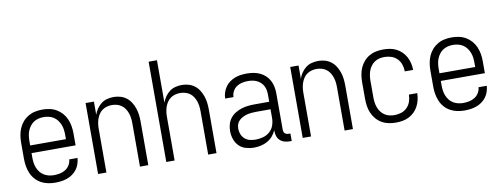

<svg xmlns="http://www.w3.org/2000/svg" viewBox="-61 -1056 3622 1386"><g transform="rotate(-10 1750.0 -363.5)"><path d="M251 8Q225 8 198 2.5Q171 -3 147.5 -16Q124 -29 106 -49.5Q88 -70 77.5 -95Q67 -120 62.5 -146.5Q58 -173 58 -200V-320Q58 -347 62.5 -373.5Q67 -400 77.5 -424.5Q88 -449 106 -469.5Q124 -490 147 -503.5Q170 -517 196.5 -522.5Q223 -528 250 -528Q277 -528 303.5 -522.5Q330 -517 353 -503.5Q376 -490 394 -469.5Q412 -449 422.5 -424.5Q433 -400 437.5 -373.5Q442 -347 442 -320V-232H119V-200Q119 -181 121.5 -162Q124 -143 131 -125Q138 -107 150 -91.5Q162 -76 178.5 -66Q195 -56 213.5 -51.5Q232 -47 251 -47Q273 -47 295 -51.5Q317 -56 335.5 -67.5Q354 -79 366 -98.5Q378 -118 379 -140H440Q438 -118 431 -96.5Q424 -75 410.5 -57Q397 -39 378.5 -26Q360 -13 339 -5.5Q318 2 296 5Q274 8 251 8ZM119 -288H381V-320Q381 -339 378.5 -358Q376 -377 369 -394.5Q362 -412 350.5 -427.5Q339 -443 323 -453.5Q307 -464 288 -468.5Q269 -473 250 -473Q231 -473 212 -468.5Q193 -464 177 -453.5Q161 -443 149.5 -427.5Q138 -412 131 -394.5Q124 -377 121.5 -358Q119 -339 119 -320Z M566 0V-520H627V-424Q635 -447 649 -467Q663 -487 682 -501.5Q701 -516 725 -522Q749 -528 773 -528Q797 -528 821.5 -521Q846 -514 865.5 -499Q885 -484 898.5 -462.5Q912 -441 920 -417.5Q928 -394 931 -369.5Q934 -345 934 -320V0H873V-320Q873 -339 870.5 -357Q868 -375 862 -392.5Q856 -410 845.5 -426Q835 -442 820 -452.5Q805 -463 787 -468Q769 -473 750 -473Q731 -473 713 -468Q695 -463 680 -452.5Q665 -442 654.5 -426Q644 -410 638 -392.5Q632 -375 629.5 -357Q627 -339 627 -320V0Z M1066 0V-735H1127V-424Q1135 -447 1149 -467Q1163 -487 1182 -501.5Q1201 -516 1225 -522Q1249 -528 1273 -528Q1297 -528 1321.5 -521Q1346 -514 1365.5 -499Q1385 -484 1398.5 -462.5Q1412 -441 1420 -417.5Q1428 -394 1431 -369.5Q1434 -345 1434 -320V0H1373V-320Q1373 -339 1370.5 -357Q1368 -375 1362 -392.5Q1356 -410 1345.5 -426Q1335 -442 1320 -452.5Q1305 -463 1287 -468Q1269 -473 1250 -473Q1231 -473 1213 -468Q1195 -463 1180 -452.5Q1165 -442 1154.5 -426Q1144 -410 1138 -392.5Q1132 -375 1129.5 -357Q1127 -339 1127 -320V0Z M1708 8Q1678 8 1648.5 -0.5Q1619 -9 1598 -30.5Q1577 -52 1567.5 -81Q1558 -110 1558 -140Q1558 -165 1565 -189.5Q1572 -214 1587.5 -233.5Q1603 -253 1624.5 -266Q1646 -279 1670 -286.5Q1694 -294 1718.5 -296.5Q1743 -299 1768 -299H1873V-352Q1873 -368 1870 -384.5Q1867 -401 1859.5 -415.5Q1852 -430 1839.5 -441.5Q1827 -453 1812.5 -460Q1798 -467 1781.5 -470Q1765 -473 1748 -473Q1726 -473 1704.5 -468.5Q1683 -464 1664.5 -451.5Q1646 -439 1635.5 -419Q1625 -399 1625 -377H1564Q1564 -399 1571 -420.5Q1578 -442 1590.5 -460.5Q1603 -479 1621.5 -492.5Q1640 -506 1660.5 -514Q1681 -522 1703.5 -525Q1726 -528 1748 -528Q1773 -528 1797 -524Q1821 -520 1843 -510Q1865 -500 1883 -483.5Q1901 -467 1912.5 -445.5Q1924 -424 1929 -400Q1934 -376 1934 -352V-84Q1934 -76 1936 -69Q1938 -62 1943 -57Q1948 -52 1955.5 -49.5Q1963 -47 1970 -47H1984V8H1970Q1951 8 1932.5 3Q1914 -2 1899.5 -15Q1885 -28 1879 -46.5Q1873 -65 1873 -84V-91Q1863 -67 1846 -47.5Q1829 -28 1806.5 -15.5Q1784 -3 1758.5 2.5Q1733 8 1708 8ZM1730 -47Q1757 -47 1784.5 -54.5Q1812 -62 1833 -80.5Q1854 -99 1863.5 -125.5Q1873 -152 1873 -180V-244H1768Q1752 -244 1735 -242.5Q1718 -241 1701.5 -237Q1685 -233 1670 -225.5Q1655 -218 1642.5 -206.5Q1630 -195 1624.5 -179Q1619 -163 1619 -146Q1619 -125 1627 -105Q1635 -85 1651 -71Q1667 -57 1688 -52Q1709 -47 1730 -47Z M2066 0V-520H2127V-424Q2135 -447 2149 -467Q2163 -487 2182 -501.5Q2201 -516 2225 -522Q2249 -528 2273 -528Q2297 -528 2321.5 -521Q2346 -514 2365.5 -499Q2385 -484 2398.5 -462.5Q2412 -441 2420 -417.5Q2428 -394 2431 -369.5Q2434 -345 2434 -320V0H2373V-320Q2373 -339 2370.5 -357Q2368 -375 2362 -392.5Q2356 -410 2345.5 -426Q2335 -442 2320 -452.5Q2305 -463 2287 -468Q2269 -473 2250 -473Q2231 -473 2213 -468Q2195 -463 2180 -452.5Q2165 -442 2154.5 -426Q2144 -410 2138 -392.5Q2132 -375 2129.5 -357Q2127 -339 2127 -320V0Z M2747 8Q2721 8 2694.5 2.5Q2668 -3 2645 -16.5Q2622 -30 2604.5 -50.5Q2587 -71 2576.5 -95.5Q2566 -120 2562 -146.5Q2558 -173 2558 -200V-320Q2558 -347 2562 -373.5Q2566 -400 2576.5 -424.5Q2587 -449 2604.5 -469.5Q2622 -490 2645 -503.5Q2668 -517 2694.5 -522.5Q2721 -528 2747 -528Q2772 -528 2796.5 -524Q2821 -520 2843 -509Q2865 -498 2883 -480.5Q2901 -463 2912.5 -441.5Q2924 -420 2930 -395.5Q2936 -371 2936 -346V-345H2875V-346Q2875 -371 2866.5 -396Q2858 -421 2840 -439Q2822 -457 2797.5 -465Q2773 -473 2747 -473Q2728 -473 2709.5 -468.5Q2691 -464 2675.5 -453.5Q2660 -443 2648.5 -427.5Q2637 -412 2630.5 -394Q2624 -376 2621.5 -357.5Q2619 -339 2619 -320V-200Q2619 -181 2621.5 -162.5Q2624 -144 2630.5 -126Q2637 -108 2648.5 -92.5Q2660 -77 2675.5 -66.5Q2691 -56 2709.5 -51.5Q2728 -47 2747 -47Q2773 -47 2797.5 -55Q2822 -63 2840 -81Q2858 -99 2866.5 -124Q2875 -149 2875 -174V-175H2936V-174Q2936 -149 2930 -124.5Q2924 -100 2912.5 -78.5Q2901 -57 2883 -39.5Q2865 -22 2843 -11Q2821 0 2796.5 4Q2772 8 2747 8Z M3251 8Q3225 8 3198 2.5Q3171 -3 3147.5 -16Q3124 -29 3106 -49.5Q3088 -70 3077.5 -95Q3067 -120 3062.5 -146.5Q3058 -173 3058 -200V-320Q3058 -347 3062.5 -373.5Q3067 -400 3077.5 -424.5Q3088 -449 3106 -469.5Q3124 -490 3147 -503.5Q3170 -517 3196.5 -522.5Q3223 -528 3250 -528Q3277 -528 3303.5 -522.5Q3330 -517 3353 -503.5Q3376 -490 3394 -469.5Q3412 -449 3422.5 -424.5Q3433 -400 3437.5 -373.5Q3442 -347 3442 -320V-232H3119V-200Q3119 -181 3121.5 -162Q3124 -143 3131 -125Q3138 -107 3150 -91.5Q3162 -76 3178.5 -66Q3195 -56 3213.5 -51.5Q3232 -47 3251 -47Q3273 -47 3295 -51.5Q3317 -56 3335.5 -67.5Q3354 -79 3366 -98.5Q3378 -118 3379 -140H3440Q3438 -118 3431 -96.5Q3424 -75 3410.5 -57Q3397 -39 3378.5 -26Q3360 -13 3339 -5.5Q3318 2 3296 5Q3274 8 3251 8ZM3119 -288H3381V-320Q3381 -339 3378.5 -358Q3376 -377 3369 -394.5Q3362 -412 3350.5 -427.5Q3339 -443 3323 -453.5Q3307 -464 3288 -468.5Q3269 -473 3250 -473Q3231 -473 3212 -468.5Q3193 -464 3177 -453.5Q3161 -443 3149.5 -427.5Q3138 -412 3131 -394.5Q3124 -377 3121.5 -358Q3119 -339 3119 -320Z"/></g></svg>

Font: Iosevka SS18 Light
Style: Regular
Weight: 300
Monospace: yes
Designer: Belleve Invis
Foundry: Belleve Invis
Version: Version 25.1.1; ttfautohint (v1.8.4)